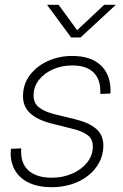

<svg xmlns="http://www.w3.org/2000/svg" viewBox="-20 -761 507 790"><path d="M192.9 9.3Q140.6 9.3 103.3 -7.1Q65.9 -23.4 45.4 -54.2Q24.9 -85 23.9 -128.4Q23.9 -133.8 24.4 -138.4Q24.9 -143.1 24.9 -148.9L67.4 -150.4Q63 -91.3 96.2 -60.5Q129.4 -29.8 192.9 -29.8Q238.3 -29.8 276.6 -46.4Q314.9 -63 338.4 -92Q361.8 -121.1 361.8 -158.2Q362.3 -188.5 340.3 -205.1Q318.4 -221.7 277.3 -231.4L193.4 -252.4Q134.8 -267.1 104.5 -294.7Q74.2 -322.3 74.7 -366.7Q75.2 -415.5 103.3 -452.4Q131.3 -489.3 177.2 -510Q223.1 -530.8 277.3 -530.8Q350.1 -530.8 391.1 -495.4Q432.1 -460 434.6 -396Q435.1 -391.1 434.8 -386.2Q434.6 -381.3 434.1 -376L392.6 -374.5Q395.5 -431.2 366.5 -461.4Q337.4 -491.7 277.3 -491.7Q234.4 -491.7 198.2 -475.8Q162.1 -460 140.1 -432.1Q118.2 -404.3 118.2 -368.2Q117.7 -337.9 140.1 -319.6Q162.6 -301.3 206.5 -290.5L290.5 -270Q347.2 -256.3 376.5 -230.2Q405.8 -204.1 405.3 -160.6Q404.8 -122.6 387.7 -91.3Q370.6 -60.1 341.3 -37.4Q312 -14.6 273.7 -2.7Q235.4 9.3 192.9 9.3ZM221.2 -741.2 297.4 -636.7 408.7 -741.2H455.6V-740.2L311.5 -606.9H272.5L174.3 -740.2V-741.2Z"/></svg>

Font: Inter 28pt ExtraLight
Style: Italic
Weight: 250
Italic angle: -9.3988°
Designer: Rasmus Andersson
Foundry: rsms
Version: Version 4.001;git-66647c0bb